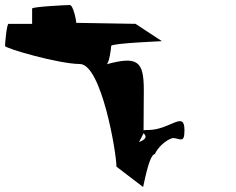

<svg xmlns="http://www.w3.org/2000/svg" viewBox="-40 -759 939 765"><path d="M-20 -576C-20 -566 196 -504 278 -504C364 -504 424 -151 424 -95L530 -14C530 -6 553 -145 577 -145C587 -170 621 -202 648 -209C677 -209 695 -184 695 -240C695 -321 638 -241 550 -241C543 -241 537 -241 532 -240L533 -399C533 -514 510 -537 385 -503C395 -508 403 -566 403 -576C403 -587 613 -595 605 -595L500 -664L264 -668C264 -676 252 -739 238 -739C222 -739 88 -732 88 -725V-664H-6C-13 -664 -20 -587 -20 -576ZM514 -193 532 -228C540 -220 551 -207 514 -193Z"/></svg>

Font: Ampere
Style: SCSuExt
Weight: 400
Version: Version 1